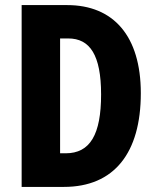

<svg xmlns="http://www.w3.org/2000/svg" viewBox="-20 -785 616 754"><path d="M533 -419C533 -644 425 -765 244 -765H65V-51H231C428 -51 533 -184 533 -419ZM377 -414C377 -257 334 -183 238 -183H216V-634H248C333 -634 377 -569 377 -414Z"/></svg>

Font: Noto Sans Tamil UI ExtraCondensed ExtraBold
Style: Regular
Weight: 800
Width: 2
Designer: Jelle Bosma - Monotype Design Team
Foundry: Monotype Imaging Inc.
Version: Version 2.004